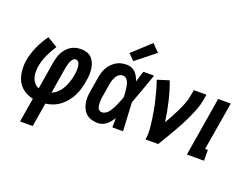

<svg xmlns="http://www.w3.org/2000/svg" viewBox="-141 -1073 2063 1588"><g transform="rotate(20 891.0 -278.5)"><path d="M149 215 184 2Q154 -4 127.5 -17Q101 -30 80 -50Q59 -70 45.5 -96.5Q32 -123 26 -152.5Q20 -182 19.5 -213Q19 -244 24 -276Q35 -340 63 -402Q91 -464 131 -520L221 -466Q189 -418 166 -367Q143 -316 134 -263Q130 -237 130.5 -211.5Q131 -186 138.5 -163Q146 -140 162 -121.5Q178 -103 200 -95L241 -343Q245 -365 251.5 -387Q258 -409 269.5 -429.5Q281 -450 297.5 -468Q314 -486 334 -498Q354 -510 377 -515Q400 -520 422 -520Q449 -520 473.5 -511.5Q498 -503 515 -485Q532 -467 541 -443.5Q550 -420 553.5 -394Q557 -368 555.5 -341.5Q554 -315 549 -288Q544 -255 535 -222Q526 -189 511 -157.5Q496 -126 473.5 -97.5Q451 -69 423 -47Q395 -25 362 -12Q329 1 295 5L260 215ZM312 -98Q332 -106 349.5 -119.5Q367 -133 380 -150Q393 -167 403 -185.5Q413 -204 420.5 -224Q428 -244 433 -264Q438 -284 441 -304Q443 -316 444.5 -328Q446 -340 446 -352Q446 -364 444.5 -376Q443 -388 439.5 -399Q436 -410 427 -417.5Q418 -425 406 -425Q396 -425 388 -418Q380 -411 374.5 -402.5Q369 -394 365.5 -384.5Q362 -375 359 -365.5Q356 -356 354 -346.5Q352 -337 350 -328Z M757 8Q730 8 704 1Q678 -6 658 -22Q638 -38 626 -61Q614 -84 608.5 -110Q603 -136 604 -164Q605 -192 610 -219L631 -345Q635 -368 641.5 -391Q648 -414 660 -435Q672 -456 689.5 -474.5Q707 -493 728 -505.5Q749 -518 772.5 -523Q796 -528 819 -528Q842 -528 862 -520Q882 -512 896.5 -497Q911 -482 920.5 -463.5Q930 -445 937 -424Q944 -448 951.5 -472Q959 -496 967 -520H1061Q1037 -452 1013 -384.5Q989 -317 964 -250Q968 -187 970.5 -124.5Q973 -62 977 0H883Q883 -20 883.5 -40.5Q884 -61 884 -81Q873 -64 860 -48Q847 -32 831 -19Q815 -6 795.5 1Q776 8 757 8ZM758 -87Q771 -87 785 -94.5Q799 -102 809 -112.5Q819 -123 826.5 -135.5Q834 -148 841.5 -161Q849 -174 854.5 -187Q860 -200 865.5 -213.5Q871 -227 876.5 -240Q882 -253 886 -267Q886 -284 884.5 -300.5Q883 -317 881.5 -333.5Q880 -350 876.5 -366Q873 -382 867 -396.5Q861 -411 848.5 -422Q836 -433 819 -433Q808 -433 797 -428.5Q786 -424 777 -415.5Q768 -407 762 -396.5Q756 -386 751.5 -374.5Q747 -363 744 -352Q741 -341 739 -330L718 -204Q716 -192 715.5 -180Q715 -168 715 -156Q715 -144 716.5 -132.5Q718 -121 722.5 -110.5Q727 -100 736.5 -93.5Q746 -87 758 -87ZM858 -574 806 -626 964 -772 1027 -708Z M1175 0Q1182 -44 1179 -86.5Q1176 -129 1170 -171Q1164 -213 1156.5 -254.5Q1149 -296 1139 -336.5Q1129 -377 1118 -417Q1107 -457 1093 -496L1196 -528Q1226 -447 1246 -362Q1266 -277 1278 -189Q1298 -223 1316.5 -257Q1335 -291 1351.5 -325.5Q1368 -360 1382 -396Q1396 -432 1402 -468L1411 -520H1522L1513 -468Q1506 -427 1490.5 -386.5Q1475 -346 1457 -306.5Q1439 -267 1418.5 -228Q1398 -189 1376 -151Q1354 -113 1331.5 -75Q1309 -37 1286 0Z M1539 0 1625 -520H1736L1665 -95H1689L1690 0Z"/></g></svg>

Font: Iosevka QP
Style: Bold Italic
Weight: 700
Italic angle: -9°
Designer: Belleve Invis
Foundry: Belleve Invis
Version: Version 20.0.0; ttfautohint (v1.8.4)